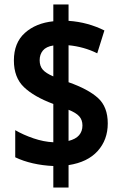

<svg xmlns="http://www.w3.org/2000/svg" viewBox="-20 -779 541 857"><path d="M218 -38Q171 -40 127 -50Q83 -60 48 -77V-198Q84 -177 129.5 -161.5Q175 -146 218 -144V-315Q132 -347 87 -390Q42 -433 42 -509Q42 -588 91 -632Q140 -676 218 -684V-759H286V-686Q330 -683 370 -672Q410 -661 446 -643L414 -541Q384 -556 351.5 -565Q319 -574 286 -577V-412Q374 -381 417.5 -341.5Q461 -302 461 -228Q461 -155 416 -105Q371 -55 286 -42V58H218ZM218 -576Q186 -571 171.5 -553.5Q157 -536 157 -510Q157 -484 171 -468Q185 -452 218 -438ZM286 -150Q318 -158 333 -175.5Q348 -193 348 -219Q348 -244 333.5 -260Q319 -276 286 -289Z"/></svg>

Font: Noto Sans Myanmar UI Condensed
Style: Bold
Weight: 700
Width: 3
Designer: Monotype Design Team
Foundry: Monotype Imaging Inc.
Version: Version 2.103; ttfautohint (v1.8.4.7-5d5b)